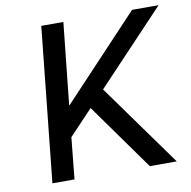

<svg xmlns="http://www.w3.org/2000/svg" viewBox="-79 -778 851 856"><g transform="rotate(-10 347.0 -350.0)"><path d="M90 0 163 -700H263L224 -330H226L574 -700H694L385 -373L653 0H531L316 -301L209 -188L190 0Z"/></g></svg>

Font: Quantico
Style: Italic
Weight: 400
Italic angle: -12°
Designer: Matt Desmond
Foundry: MADtype
Version: Version 2.002